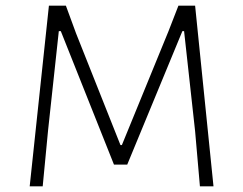

<svg xmlns="http://www.w3.org/2000/svg" viewBox="-20 -659 861 679"><path d="M670 -639 735 0H687L670 -195L631 -549H625L430 -77H383L195 -549H188L150 -198L131 0H85L153 -639H213L249 -541L406 -146H411L576 -549L611 -639Z"/></svg>

Font: Alegreya Sans Light
Style: Regular
Weight: 300
Designer: Juan Pablo del Peral
Foundry: Huerta Tipografica
Version: Version 2.007